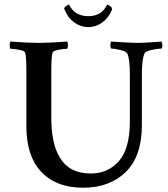

<svg xmlns="http://www.w3.org/2000/svg" viewBox="-20 -832 751 857"><path d="M458 -811.5Q463.9 -810.5 471.7 -804.7Q479.5 -798.8 479.5 -793.9V-788.1Q464.8 -752 436 -731.4Q407.2 -710.9 374 -710.9Q340.8 -710.9 312 -731.4Q283.2 -752 268.6 -788.1Q266.6 -792 266.6 -793.9Q266.6 -798.8 274.4 -804.7Q282.2 -810.5 288.1 -811.5Q313.5 -759.8 374 -759.8Q434.6 -759.8 458 -811.5ZM154.3 -640.6Q202.1 -640.6 280.3 -646.5Q283.2 -641.6 283.2 -630.4Q283.2 -619.1 280.3 -614.3Q265.6 -614.3 241.7 -609.9Q217.8 -605.5 214.8 -597.7Q209 -580.1 209 -515.6V-305.7Q209 -192.4 245.1 -132.8Q286.1 -57.6 385.7 -57.6Q460.9 -57.6 509.8 -111.8Q558.6 -166 559.6 -285.2V-500Q559.6 -570.3 547.9 -593.8Q543 -602.5 517.1 -608.9Q491.2 -615.2 476.6 -615.2Q472.7 -620.1 472.7 -630.9Q472.7 -641.6 475.6 -646.5Q561.5 -640.6 590.8 -640.6Q616.2 -640.6 652.3 -643.1Q688.5 -645.5 701.2 -646.5Q704.1 -641.6 704.6 -631.8Q705.1 -622.1 701.2 -615.2Q685.5 -615.2 657.7 -609.4Q629.9 -603.5 625 -593.8Q613.3 -567.4 613.3 -501V-274.4Q613.3 -133.8 541 -64Q468.8 5.9 351.6 5.9Q228.5 5.9 161.1 -68.4Q97.7 -137.7 97.7 -269.5V-515.6Q97.7 -583 91.8 -597.7Q88.9 -605.5 64.9 -609.9Q41 -614.3 26.4 -614.3Q23.4 -619.1 23.4 -630.9Q23.4 -642.6 26.4 -646.5Q104.5 -640.6 154.3 -640.6Z"/></svg>

Font: Crimson
Style: Semibold
Weight: 600
Version: Version 0.8